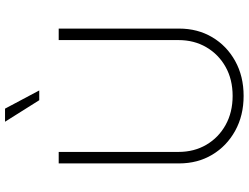

<svg xmlns="http://www.w3.org/2000/svg" viewBox="-133 -849 993 767"><g transform="rotate(-90 363.5 -465.5)"><path d="M363.8 11.2Q285.6 11.2 224.6 -22.5Q163.6 -56.2 128.9 -114.3Q94.2 -172.4 94.2 -246.6V-727.5H140.1V-249Q140.1 -186.5 168.7 -137.7Q197.3 -88.9 247.8 -60.8Q298.3 -32.7 363.8 -32.7Q429.7 -32.7 479.7 -60.8Q529.8 -88.9 558.3 -137.7Q586.9 -186.5 586.9 -249V-727.5H632.8V-246.6Q632.8 -172.4 598.4 -114.3Q564 -56.2 503.2 -22.5Q442.4 11.2 363.8 11.2ZM346.7 -805.2 260.7 -941.9H313L385.7 -805.2Z"/></g></svg>

Font: Inter ExtraLight
Style: Regular
Weight: 250
Designer: Rasmus Andersson
Foundry: rsms
Version: Version 4.001;git-66647c0bb